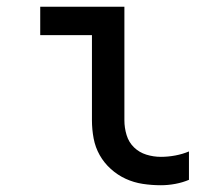

<svg xmlns="http://www.w3.org/2000/svg" viewBox="-20 -540 640 568"><path d="M456 8Q429 8 402.5 4Q376 0 352 -11Q328 -22 308 -40Q288 -58 275 -81Q262 -104 257 -130.5Q252 -157 252 -184V-436H99V-520H348V-184Q348 -162 354.5 -140.5Q361 -119 376.5 -104Q392 -89 413 -82.5Q434 -76 456 -76Q477 -76 498.5 -80Q520 -84 539 -92V-8Q520 0 498.5 4Q477 8 456 8Z"/></svg>

Font: Iosevka HT Medium Extended
Style: Regular
Weight: 500
Width: 7
Monospace: yes
Designer: Belleve Invis
Foundry: Belleve Invis
Version: Version 32.3.0; ttfautohint (v1.8.4)